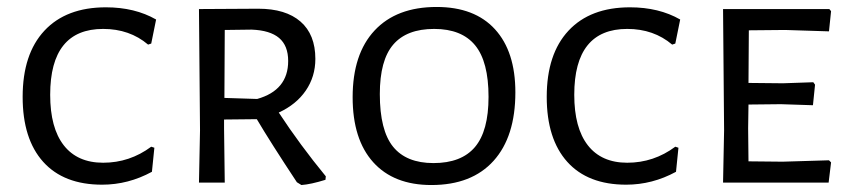

<svg xmlns="http://www.w3.org/2000/svg" viewBox="-20 -524 2440 551"><path d="M428 -468C387.3 -491.3 339.3 -503 284 -503C208 -503 149.2 -480.7 107.5 -436C65.8 -391.3 45 -328 45 -246C45 -165.3 64.7 -103.2 104 -59.5C143.3 -15.8 199.7 6 273 6C323 6 370.7 -6.3 416 -31L423 -100L414 -103C372.7 -72.3 326.7 -57 276 -57C226.7 -57 189 -73.7 163 -107C137 -140.3 124 -188.7 124 -252C124 -378 174.7 -441 276 -441C326.7 -441 369.7 -426 405 -396L414 -399Z M915 -18C865.7 -78 820.7 -139 780 -201C813.3 -216.3 839.2 -237.3 857.5 -264C875.8 -290.7 885 -321 885 -355C885 -401.7 870.8 -437.3 842.5 -462C814.2 -486.7 773.7 -499 721 -499L551 -498L554 -150L551 0H625L623 -156V-181L717 -182C743 -138 781.3 -77.7 832 -1L845 7C863 5.7 886 0.7 914 -8ZM718 -240 624 -243 625 -438 702 -439C737.3 -437.7 763.7 -429.7 781 -415C798.3 -400.3 807 -378.3 807 -349C807 -293 777.3 -256.7 718 -240Z M1400.5 -440C1361.5 -482.7 1305.7 -504 1233 -504C1156.3 -504 1097 -481.5 1055 -436.5C1013 -391.5 992 -327.7 992 -245C992 -164.3 1011.7 -102.2 1051 -58.5C1090.3 -14.8 1146 7 1218 7C1295.3 7 1354.8 -16.2 1396.5 -62.5C1438.2 -108.8 1459 -174.3 1459 -259C1459 -337 1439.5 -397.3 1400.5 -440ZM1108.5 -396C1134.2 -426 1173.3 -441 1226 -441C1278.7 -441 1317.8 -425.3 1343.5 -394C1369.2 -362.7 1382 -313.3 1382 -246C1382 -180.7 1369 -132.7 1343 -102C1317 -71.3 1277.3 -56 1224 -56C1172 -56 1133.3 -71.7 1108 -103C1082.7 -134.3 1070 -184.7 1070 -254C1070 -318.7 1082.8 -366 1108.5 -396Z M1932 -468C1891.3 -491.3 1843.3 -503 1788 -503C1712 -503 1653.2 -480.7 1611.5 -436C1569.8 -391.3 1549 -328 1549 -246C1549 -165.3 1568.7 -103.2 1608 -59.5C1647.3 -15.8 1703.7 6 1777 6C1827 6 1874.7 -6.3 1920 -31L1927 -100L1918 -103C1876.7 -72.3 1830.7 -57 1780 -57C1730.7 -57 1693 -73.7 1667 -107C1641 -140.3 1628 -188.7 1628 -252C1628 -378 1678.7 -441 1780 -441C1830.7 -441 1873.7 -426 1909 -396L1918 -399Z M2365 -58 2359 -64 2226 -60 2128 -61 2127 -156 2128 -224 2221 -225 2313 -222 2319 -281 2314 -288 2227 -285 2128 -286 2129 -437 2233 -438 2359 -434 2365 -492 2360 -498H2055L2058 -150L2055 0H2358Z"/></svg>

Font: Alegreya Sans SC
Style: Regular
Weight: 400
Designer: Juan Pablo del Peral
Foundry: Huerta Tipografica
Version: Version 1.000;PS 001.000;hotconv 1.0.70;makeotf.lib2.5.58329